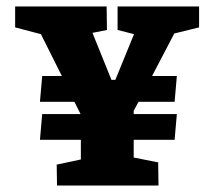

<svg xmlns="http://www.w3.org/2000/svg" viewBox="-20 -575 665 596"><path d="M27 -555H311L312 -482L267 -473L326 -327H338L396 -469L345 -482V-555H598V-490L521 -471L452 -339H529L522 -259H410L395 -231V-221H529L522 -141H395V-86L471 -71L472 1H157L156 -64L231 -80V-141H104L111 -221H230L211 -259H104L111 -339H172L107 -469L27 -490Z"/></svg>

Font: Grenze Gotisch Black
Style: Regular
Weight: 900
Designer: Renata Polastri
Foundry: Omnibus-Type
Version: Version 1.001